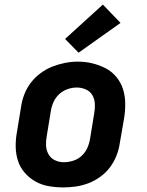

<svg xmlns="http://www.w3.org/2000/svg" viewBox="-20 -810 640 838"><path d="M256 8Q224 8 192.5 2.5Q161 -3 134.5 -18Q108 -33 88 -56Q68 -79 58.5 -108Q49 -137 48.5 -169.5Q48 -202 54 -234L72 -344Q76 -372 86.5 -399Q97 -426 115 -449.5Q133 -473 157.5 -491Q182 -509 209 -519.5Q236 -530 264 -535.5Q292 -541 320 -541Q353 -541 383.5 -533.5Q414 -526 441 -512Q468 -498 487.5 -474.5Q507 -451 516.5 -422Q526 -393 526.5 -360.5Q527 -328 522 -296L503 -186Q499 -158 488.5 -131Q478 -104 460.5 -80.5Q443 -57 418.5 -39Q394 -21 366.5 -10.5Q339 0 311 4Q283 8 256 8ZM258 -102Q279 -102 299.5 -108.5Q320 -115 336 -129.5Q352 -144 361 -164Q370 -184 373 -204L391 -314Q395 -335 394 -356Q393 -377 383.5 -394Q374 -411 355 -419.5Q336 -428 315 -428Q295 -428 275 -421Q255 -414 239 -399.5Q223 -385 214 -365.5Q205 -346 202 -326L184 -216Q180 -195 181 -174.5Q182 -154 191.5 -137Q201 -120 219 -111Q237 -102 258 -102ZM323 -580 264 -640 429 -790 506 -710Z"/></svg>

Font: Iosevka Curly XBdExObl
Style: Regular
Weight: 800
Width: 7
Italic angle: -9°
Monospace: yes
Designer: Belleve Invis
Foundry: Belleve Invis
Version: Version 11.1.0; ttfautohint (v1.8.3)